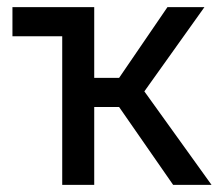

<svg xmlns="http://www.w3.org/2000/svg" viewBox="-20 -520 630 540"><path d="M155 -418H15V-500H245V-301H315L451 -500H555L386 -263L575 0H467L315 -219H245V0H155Z"/></svg>

Font: PT Root UI Medium
Style: Regular
Weight: 500
Designer: Vitaly Kuzmin
Foundry: ParaType Ltd.
Version: Version 2.001G